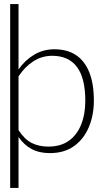

<svg xmlns="http://www.w3.org/2000/svg" viewBox="-20 -746 519 943"><path d="M71 177H30V-726H71V-405Q103 -451 148 -477.5Q193 -504 247 -504Q310 -504 353 -475.5Q396 -447 418.5 -391Q441 -335 441 -251Q441 -180 416 -121Q391 -62 343 -28Q295 6 225 6Q173 6 135.5 -14Q98 -34 71 -73ZM236 -472Q186 -472 144 -445Q102 -418 71 -371V-107Q100 -62 135.5 -44Q171 -26 217 -26Q278 -26 318 -54.5Q358 -83 378.5 -134Q399 -185 399 -251Q399 -362 358 -417Q317 -472 236 -472Z"/></svg>

Font: Aleo ExtraLight
Style: Regular
Weight: 250
Designer: Alessio Laiso
Foundry: Alessio Laiso
Version: Version 2.001;gftools[0.9.29]